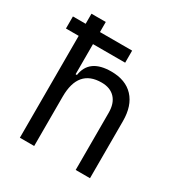

<svg xmlns="http://www.w3.org/2000/svg" viewBox="-171 -857 928 982"><g transform="rotate(30 293.0 -366.0)"><path d="M10.7 -601.6V-672.9H85.9V-732.4H170.4V-672.9H360.4V-601.6H170.4V-423.8H178.2Q193.4 -527.3 322.3 -527.3Q407.2 -527.3 453.6 -477.5Q500 -427.7 500 -336.9V0H415.5V-337.4Q415.5 -393.1 387.2 -423.3Q358.9 -453.6 307.6 -453.6Q170.4 -453.6 170.4 -291.5V0H85.9V-601.6Z"/></g></svg>

Font: Cascadia Mono SemiLight
Style: Regular
Weight: 350
Monospace: yes
Designer: Aaron Bell
Foundry: Saja Typeworks
Version: Version 2404.023; ttfautohint (v1.8.4)